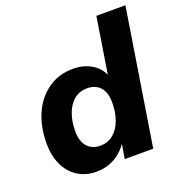

<svg xmlns="http://www.w3.org/2000/svg" viewBox="-129 -816 883 938"><g transform="rotate(-20 312.5 -347.0)"><path d="M215 11Q160 11 118.5 -15.5Q77 -42 54.5 -89.5Q32 -137 32 -202Q32 -288 62 -355.5Q92 -423 147.5 -462Q203 -501 278 -501Q333 -501 375 -475.5Q417 -450 434 -401L426 -402L474 -705H625L513 0H365L379 -85H384Q366 -56 340.5 -34Q315 -12 283 -0.5Q251 11 215 11ZM276 -102Q316 -102 344 -125.5Q372 -149 387 -189.5Q402 -230 402 -281Q402 -333 377.5 -360.5Q353 -388 310 -388Q270 -388 242 -365Q214 -342 199 -301.5Q184 -261 184 -210Q184 -158 208.5 -130Q233 -102 276 -102Z"/></g></svg>

Font: Nunito Sans 12pt ExtraLight ExtraBold
Style: Italic
Weight: 800
Italic angle: -9°
Version: Version 3.101;gftools[0.9.27]